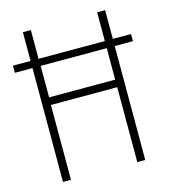

<svg xmlns="http://www.w3.org/2000/svg" viewBox="-107 -799 778 884"><g transform="rotate(-15 281.5 -357.0)"><path d="M84 0H122V-357H438V0H476V-543H563V-577H476V-714H438V-577H122V-714H84V-577H0V-543H84ZM123 -393V-543H438V-393Z"/></g></svg>

Font: Noto Sans Malayalam Condensed ExtraLight
Style: Regular
Weight: 200
Width: 3
Designer: Jelle Bosma - Monotype Design Team
Foundry: Monotype Imaging Inc.
Version: Version 2.104